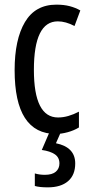

<svg xmlns="http://www.w3.org/2000/svg" viewBox="-20 -567 387 827"><path d="M221 10Q43 10 43 -265Q43 -397 87.5 -472Q132 -547 223 -547Q255 -547 280 -540.5Q305 -534 326 -522L301 -455Q263 -475 229 -475Q126 -475 126 -266Q126 -61 230 -61Q252 -61 274.5 -67.5Q297 -74 320 -86V-18Q299 -5 271.5 2.5Q244 10 221 10ZM304 137Q304 187 273 213.5Q242 240 186 240Q150 240 130 234V180Q150 186 173 186Q205 186 220.5 172.5Q236 159 236 137Q236 111 216 97.5Q196 84 160 79L194 0H243L221 50Q304 67 304 137Z"/></svg>

Font: Noto Sans Myanmar ExtraCondensed
Style: Regular
Weight: 400
Width: 2
Designer: Monotype Design Team
Foundry: Monotype Imaging Inc.
Version: Version 2.107; ttfautohint (v1.8.4.7-5d5b)